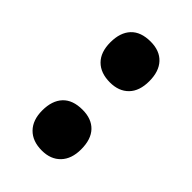

<svg xmlns="http://www.w3.org/2000/svg" viewBox="-153 -511 582 582"><g transform="rotate(45 138.0 -220.5)"><path d="M54 -366Q54 -408 75.5 -431Q97 -454 139 -454Q178 -454 199.5 -431Q221 -408 221 -366Q221 -324 199 -301.5Q177 -279 139 -279Q99 -279 76.5 -301.5Q54 -324 54 -366ZM54 -74Q54 -116 75.5 -139Q97 -162 139 -162Q178 -162 199.5 -139.5Q221 -117 221 -74Q221 -33 199 -10Q177 13 139 13Q99 13 76.5 -10Q54 -33 54 -74Z"/></g></svg>

Font: Noto Sans Telugu ExtraCondensed ExtraBold
Style: Regular
Weight: 800
Width: 2
Designer: Jelle Bosma - Monotype Design Team
Foundry: Monotype Imaging Inc.
Version: Version 2.005; ttfautohint (v1.8.4.7-5d5b)